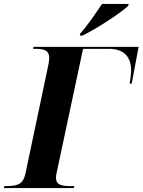

<svg xmlns="http://www.w3.org/2000/svg" viewBox="-48 -951 721 971"><path d="M358 -782 356 -771H369C444 -807 567 -889 600 -921L603 -931H468C439 -888 394 -821 358 -782ZM-28 0H325L328 -10H306C259 -10 235 -18 235 -53C235 -59 236 -67 238 -75L372 -704H503C586 -704 617 -656 615 -588C615 -579 612 -555 608 -528H618L653 -714H122L120 -704H133C178 -704 201 -694 201 -658C201 -649 199 -634 196 -620L80 -70C69 -21 41 -10 -13 -10H-26Z"/></svg>

Font: Noto Serif Display
Style: Bold Italic
Weight: 700
Italic angle: -12°
Designer: Monotype Design Team
Foundry: Monotype Imaging Inc.
Version: Version 2.009